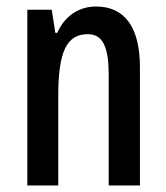

<svg xmlns="http://www.w3.org/2000/svg" viewBox="-20 -663 511 590"><path d="M275 -643C224 -643 179 -615 156 -562H150L139 -633H64V-93H159V-368C159 -503 184 -558 250 -558C297 -558 314 -516 314 -434V-93H410V-456C410 -581 362 -643 275 -643Z"/></svg>

Font: Noto Sans Kannada UI ExtraCondensed Medium
Style: Regular
Weight: 500
Width: 2
Designer: Jelle Bosma - Monotype Design Team
Foundry: Monotype Imaging Inc.
Version: Version 2.005